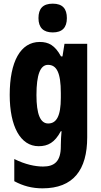

<svg xmlns="http://www.w3.org/2000/svg" viewBox="-20 -854 551 1048"><path d="M268 -834C214 -834 190 -807 190 -755C190 -703 217 -677 268 -677C319 -677 345 -703 345 -755C345 -806 322 -834 268 -834ZM197 -625C92 -625 33 -518 33 -336C33 -165 91 -56 191 -56C242 -56 279 -76 312 -138H316C314 -117 312 -86 312 -61V-55C312 28 276 55 215 55C173 55 118 44 58 14V135C106 161 155 174 212 174C380 174 456 74 456 -105V-615H332L321 -546H313C280 -607 245 -625 197 -625ZM242 -500C289 -500 312 -458 312 -346V-320C312 -220 288 -180 243 -180C200 -180 179 -231 179 -335C179 -447 200 -500 242 -500Z"/></svg>

Font: Noto Sans Malayalam UI ExtraCondensed ExtraBold
Style: Regular
Weight: 800
Width: 2
Designer: Jelle Bosma - Monotype Design Team
Foundry: Monotype Imaging Inc.
Version: Version 2.104